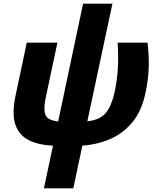

<svg xmlns="http://www.w3.org/2000/svg" viewBox="-20 -780 875 1040"><path d="M218 240 267 9Q192 6 138.5 -19.5Q85 -45 64 -103Q43 -161 64 -261L125 -549H291L229 -257Q218 -205 221.5 -177Q225 -149 243 -137.5Q261 -126 295 -122L430 -760H589L453 -123Q493 -127 521.5 -142.5Q550 -158 569 -191.5Q588 -225 601 -282Q615 -348 618.5 -413.5Q622 -479 617 -549H779Q788 -476 785.5 -411.5Q783 -347 769 -281Q748 -178 695.5 -116Q643 -54 572.5 -25Q502 4 426 9L377 240Z"/></svg>

Font: Noto Sans ExtraBold
Style: Italic
Weight: 800
Italic angle: -12°
Designer: Monotype Design Team
Foundry: Monotype Imaging Inc.
Version: Version 2.013; ttfautohint (v1.8.4.7-5d5b)